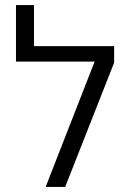

<svg xmlns="http://www.w3.org/2000/svg" viewBox="-20 -737 516 757"><path d="M430 -555V-490L237 0H160L353 -494H43V-717H114V-555Z"/></svg>

Font: Assistant-zap
Style: zap
Weight: 400
Designer: Hebrew By Ben Nathan, Latin by Paul Hunt
Version: Version 2.001